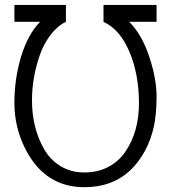

<svg xmlns="http://www.w3.org/2000/svg" viewBox="-20 -760 702 788"><path d="M404.8 -670.4V-739.7H622.6V-670.4H510.3Q562.5 -618.2 592.5 -527.6Q622.6 -437 622.6 -364.3Q622.6 -291.5 611.1 -239.3Q599.6 -187 575.4 -141.8Q551.3 -96.7 516.6 -63Q442.4 8.3 326.2 8.3Q165.5 8.3 85.4 -146Q39.1 -236.3 39.1 -336.9Q39.1 -437.5 66.7 -528.1Q94.2 -618.7 144.5 -670.4H39.1V-739.7H250.5V-670.4Q215.8 -653.8 188 -617.4Q160.2 -581.1 144 -535.6Q111.3 -442.9 111.3 -348.6Q111.3 -233.9 161.6 -147Q186.5 -103.5 229 -77.9Q271.5 -52.2 326.4 -52.2Q381.3 -52.2 424.6 -75Q467.8 -97.7 495.1 -138.2Q550.3 -219.7 550.3 -336.9Q550.3 -454.1 511.5 -546.6Q472.7 -639.2 404.8 -670.4Z"/></svg>

Font: News Cycle
Style: Regular
Weight: 500
Version: Version 0.5.2